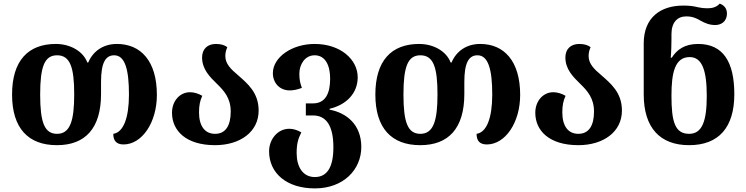

<svg xmlns="http://www.w3.org/2000/svg" viewBox="-20 -793 4144 1066"><path d="M296 13C453 13 541 -80 541 -271V-338C541 -443 565 -486 614 -486C674 -486 696 -407 696 -268C696 -138 665 -58 609 -50C609 -13 625 9 666 9C768 9 851 -112 851 -266C851 -455 761 -549 629 -549C552 -549 496 -508 470 -446H465C441 -509 370 -549 290 -549C136 -549 47 -456 47 -268C47 -82 136 13 296 13ZM297 -50C227 -50 203 -113 203 -268C203 -423 227 -486 297 -486C370 -486 392 -418 392 -269C392 -124 370 -50 297 -50Z M1174 13C1312 13 1416 -60 1416 -179C1416 -280 1353 -330 1301 -376C1263 -408 1231 -438 1231 -482C1231 -499 1235 -515 1242 -531C1228 -542 1208 -549 1179 -549C1131 -549 1102 -520 1102 -474C1102 -409 1144 -367 1185 -327C1224 -289 1261 -248 1261 -174C1261 -96 1233 -50 1174 -50C1116 -50 1085 -95 1085 -169C1085 -206 1090 -233 1103 -261C1083 -273 1058 -281 1035 -281C979 -281 935 -233 935 -167C935 -67 1013 13 1174 13Z M1728 253C1888 253 1986 148 1986 23C1986 -102 1903 -167 1810 -184V-189C1903 -211 1966 -275 1966 -364C1966 -463 1870 -549 1727 -549C1599 -549 1495 -474 1495 -387C1495 -333 1532 -291 1589 -291C1610 -291 1632 -296 1656 -305C1646 -334 1642 -350 1642 -384C1642 -434 1672 -486 1727 -486C1787 -486 1813 -429 1813 -356C1813 -275 1787 -219 1718 -219H1678V-152H1718C1792 -152 1831 -94 1831 25C1831 134 1797 190 1728 190C1661 190 1627 133 1627 57C1627 6 1635 -23 1653 -58C1629 -72 1607 -78 1586 -78C1521 -78 1474 -19 1474 47C1474 169 1572 253 1728 253Z M2313 13C2470 13 2558 -80 2558 -271V-338C2558 -443 2582 -486 2631 -486C2691 -486 2713 -407 2713 -268C2713 -138 2682 -58 2626 -50C2626 -13 2642 9 2683 9C2785 9 2868 -112 2868 -266C2868 -455 2778 -549 2646 -549C2569 -549 2513 -508 2487 -446H2482C2458 -509 2387 -549 2307 -549C2153 -549 2064 -456 2064 -268C2064 -82 2153 13 2313 13ZM2314 -50C2244 -50 2220 -113 2220 -268C2220 -423 2244 -486 2314 -486C2387 -486 2409 -418 2409 -269C2409 -124 2387 -50 2314 -50Z M3191 13C3329 13 3433 -60 3433 -179C3433 -280 3370 -330 3318 -376C3280 -408 3248 -438 3248 -482C3248 -499 3252 -515 3259 -531C3245 -542 3225 -549 3196 -549C3148 -549 3119 -520 3119 -474C3119 -409 3161 -367 3202 -327C3241 -289 3278 -248 3278 -174C3278 -96 3250 -50 3191 -50C3133 -50 3102 -95 3102 -169C3102 -206 3107 -233 3120 -261C3100 -273 3075 -281 3052 -281C2996 -281 2952 -233 2952 -167C2952 -67 3030 13 3191 13Z M3806 13C3970 13 4057 -85 4057 -270C4057 -449 3995 -549 3856 -549C3781 -549 3738 -517 3710 -473H3704C3707 -505 3708 -550 3708 -573V-603C3708 -668 3740 -702 3790 -702C3824 -702 3847 -692 3870 -678C3893 -665 3919 -654 3951 -654C3981 -654 4016 -671 4016 -718C4016 -747 4000 -764 3976 -773C3956 -751 3931 -747 3906 -747C3888 -747 3872 -749 3854 -753C3831 -759 3807 -762 3773 -762C3649 -762 3554 -697 3554 -552V-269C3554 -83 3645 13 3806 13ZM3806 -50C3727 -50 3708 -118 3708 -262C3708 -389 3727 -476 3809 -476C3878 -476 3904 -403 3904 -261C3904 -119 3878 -50 3806 -50Z"/></svg>

Font: Noto Serif Georgian Bold
Style: Regular
Weight: 700
Designer: Monotype Design Team, Akaki Razmadze
Foundry: Google LLC
Version: Version 2.003